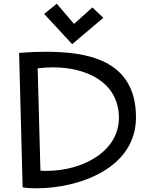

<svg xmlns="http://www.w3.org/2000/svg" viewBox="-20 -992 795 1035"><path d="M713 -359C713 -676 440 -713 222 -713C181 -713 134 -711 83 -707L102 18C125 22 151 23 177 23C407 23 713 -85 713 -359ZM621 -364C626 -178 428 -71 232 -71C221 -71 209 -71 198 -72L183 -624C212 -627 240 -629 265 -629C439 -629 616 -554 621 -364ZM478 -952 379 -863 286 -972 218 -917 369 -754 537 -896Z"/></svg>

Font: McLaren
Style: Regular
Weight: 400
Designer: Astigmatic (AOETI)
Foundry: Astigmatic (AOETI)
Version: Version 1.000